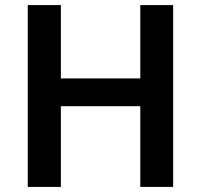

<svg xmlns="http://www.w3.org/2000/svg" viewBox="-20 -734 791 754"><path d="M660 0H531V-317H219V0H89V-714H219V-426H531V-714H660Z"/></svg>

Font: Noto Sans Lao Looped SemiBold
Style: Regular
Weight: 600
Designer: Mark Frömberg, Ben Mitchell
Foundry: The Fontpad Ltd
Version: Version 1.002; ttfautohint (v1.8.4.7-5d5b)